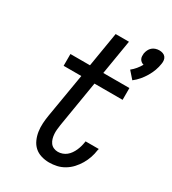

<svg xmlns="http://www.w3.org/2000/svg" viewBox="-189 -877 886 987"><g transform="rotate(30 254.0 -383.5)"><path d="M419 -572 382 -614Q396 -625 408 -639.5Q420 -654 429 -670Q421 -672 414.5 -677Q408 -682 404.5 -689Q401 -696 400.5 -704.5Q400 -713 401 -721Q403 -732 408 -742.5Q413 -753 421.5 -760.5Q430 -768 441 -771.5Q452 -775 463 -775Q474 -775 484 -771.5Q494 -768 500 -760.5Q506 -753 507.5 -742.5Q509 -732 507 -721Q504 -700 496.5 -679.5Q489 -659 477.5 -639.5Q466 -620 451.5 -603Q437 -586 419 -572ZM259 8Q235 8 212 1Q189 -6 172.5 -21Q156 -36 146.5 -57.5Q137 -79 133.5 -102.5Q130 -126 131.5 -150.5Q133 -175 137 -199L181 -460H76V-530H192L226 -735H305L271 -530H426V-460H259L214 -188Q212 -174 210.5 -160Q209 -146 210 -132.5Q211 -119 214.5 -106.5Q218 -94 225.5 -83.5Q233 -73 245 -67.5Q257 -62 271 -62Q284 -62 297 -66.5Q310 -71 320.5 -79.5Q331 -88 339 -99.5Q347 -111 352.5 -123.5Q358 -136 361.5 -148.5Q365 -161 367 -174Q367 -176 367.5 -177.5Q368 -179 368 -180H446Q446 -178 445.5 -175.5Q445 -173 444 -171Q441 -148 433.5 -126Q426 -104 414 -83.5Q402 -63 385.5 -45Q369 -27 348 -14.5Q327 -2 304.5 3Q282 8 259 8Z"/></g></svg>

Font: Iosevka Slab Oblique
Style: Regular
Weight: 400
Italic angle: -9°
Monospace: yes
Designer: Belleve Invis
Foundry: Belleve Invis
Version: Version 11.1.1; ttfautohint (v1.8.3)